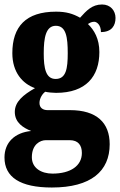

<svg xmlns="http://www.w3.org/2000/svg" viewBox="-32 -602 535 856"><path d="M199 234C374 234 457 161 457 41C457 -55 399 -111 280 -111H180C161 -111 144 -120 144 -143C144 -165 159 -186 170 -193C180 -190 206 -188 218 -188C352 -188 411 -262 411 -370C411 -429 388 -468 360 -495C367 -499 375 -505 388 -505C399 -505 418 -492 418 -459C467 -459 483 -489 483 -522C483 -554 461 -582 423 -582C378 -582 353 -554 325 -523C293 -541 263 -550 218 -550C83 -550 23 -483 23 -365C23 -280 68 -229 124 -209C71 -179 34 -148 34 -103C34 -55 72 -32 107 -18C34 -11 -12 33 -12 100C-12 188 58 234 199 234ZM216 -250C172 -250 163 -298 163 -364C163 -433 172 -487 217 -487C263 -487 270 -435 270 -365C270 -297 263 -250 216 -250ZM202 172C153 172 110 148 110 99C110 41 148 23 172 23H279C317 23 333 46 333 80C333 137 283 172 202 172Z"/></svg>

Font: Noto Serif Hebrew ExtraCondensed Black
Style: Regular
Weight: 900
Width: 2
Designer: Monotype Design Team
Foundry: Monotype Imaging Inc.
Version: Version 2.004